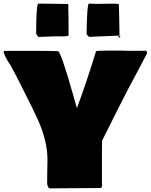

<svg xmlns="http://www.w3.org/2000/svg" viewBox="-36 -1014 827 1052"><path d="M747.1 -735.8 763.2 -736.3Q768.1 -733.9 770.5 -724.1L755.9 -695.3V-695.8L724.1 -634.8Q652.3 -502 631.3 -457.5L614.7 -425.8Q587.9 -374 523.4 -243.2Q522.5 -226.6 522.5 -193.4V8.3Q520 16.1 512.7 16.1L232.9 18.1Q222.2 4.4 222.2 -13.2L223.1 -74.2V-88.4L223.6 -103L224.1 -138.7Q224.1 -240.7 171.9 -357.4Q160.6 -381.8 139.2 -426.3L66.4 -571.8Q63.5 -577.1 50.8 -601.6Q38.1 -626 22.9 -654.3V-653.8Q-16.1 -713.4 -16.1 -732.9Q-16.1 -735.4 -0.5 -735.4H125Q229 -735.4 281.7 -733.9Q297.4 -731 363.3 -499L385.3 -421.4Q435.1 -554.2 490.2 -732.9Q490.7 -736.8 562.5 -736.8H625Q647.5 -736.8 662.6 -735.8ZM501 -992.7 584 -994.1Q613.8 -994.1 615.2 -990.2Q617.7 -916 618.7 -823.2Q617.2 -820.3 617.2 -818.4L613.8 -818.8L451.2 -812L438.5 -826.2Q438.5 -867.7 441.4 -928Q444.3 -988.3 450.2 -994.1Q477.1 -992.7 501 -992.7ZM438.5 -825.7V-826.2ZM616.7 -817.9 623.5 -817.4Q623.5 -809.1 616.7 -809.1Q613.8 -809.1 611.8 -811ZM338.4 -959 339.4 -911.1V-896Q339.4 -842.8 339.8 -819.8Q335 -814.5 300.3 -814.5L290 -814.9H265.1L173.8 -811.5L162.1 -828.6Q162.1 -981.9 172.9 -994.1Q190.4 -993.7 247.3 -993.4Q304.2 -993.2 335.4 -992.2Q338.9 -991.2 338.9 -980L338.4 -974.6Z"/></svg>

Font: Bowlby One
Style: Regular
Weight: 400
Designer: vernon adams
Foundry: vernon adams
Version: Version 1.001